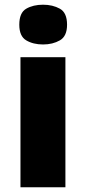

<svg xmlns="http://www.w3.org/2000/svg" viewBox="-20 -796 365 816"><path d="M163 -776Q204 -776 234.5 -759Q265 -742 265 -691Q265 -642 234.5 -624.5Q204 -607 163 -607Q121 -607 91.5 -624.5Q62 -642 62 -691Q62 -742 91.5 -759Q121 -776 163 -776ZM258 -553V0H67V-553Z"/></svg>

Font: Noto Sans Khmer UI Black
Style: Regular
Weight: 900
Designer: Danh Hong and the Monotype Design Team
Foundry: Monotype Imaging Inc.
Version: Version 2.002; ttfautohint (v1.8.4.7-5d5b)